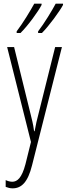

<svg xmlns="http://www.w3.org/2000/svg" viewBox="-20 -786 367 1048"><path d="M324 -759V-766H284C266 -732 221 -657 188 -615V-606H209C247 -644 307 -726 324 -759ZM207 -759V-766H167C148 -731 106 -661 71 -615V-606H92C132 -645 190 -725 207 -759ZM19 -529 149 -11 119 110C99 186 74 206 47 206C35 206 21 202 11 197V234C24 239 35 242 49 242C97 242 132 209 155 116L318 -529H281L189 -160C182 -134 176 -109 169 -70H166C163 -89 163 -100 148 -159L57 -529Z"/></svg>

Font: Noto Sans ExtraCondensed ExtraLight
Style: Regular
Weight: 200
Width: 2
Designer: Monotype Design Team
Foundry: Monotype Imaging Inc.
Version: Version 2.013